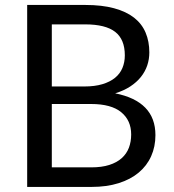

<svg xmlns="http://www.w3.org/2000/svg" viewBox="-20 -736 687 756"><path d="M87 0V-716.5H315.5Q381.5 -716.5 429.2 -703.5Q477 -690.5 507.8 -666.5Q538.5 -642.5 553.2 -607.8Q568 -573 568 -529.5Q568 -503 559.8 -478.5Q551.5 -454 534.8 -433Q518 -412 492.8 -395.5Q467.5 -379 433.5 -368.5Q512 -353 552 -312Q592 -271 592 -204Q592 -158.5 575.2 -121Q558.5 -83.5 526.2 -56.5Q494 -29.5 447.2 -14.8Q400.5 0 340.5 0ZM184 -326.5V-77H339Q380.5 -77 410.2 -86.5Q440 -96 459.2 -113.2Q478.5 -130.5 487.5 -154.2Q496.5 -178 496.5 -206.5Q496.5 -262 457.2 -294.2Q418 -326.5 338.5 -326.5ZM184 -395.5H312Q353 -395.5 383 -404.5Q413 -413.5 432.8 -429.5Q452.5 -445.5 462 -468.2Q471.5 -491 471.5 -518Q471.5 -581 433.5 -610.5Q395.5 -640 315.5 -640H184Z"/></svg>

Font: LatoCHI
Style: Regular
Weight: 400
Designer: Lukasz Dziedzic
Foundry: tyPoland Lukasz Dziedzic
Version: Version 1.104